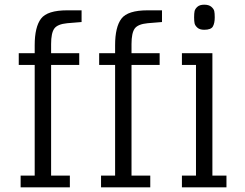

<svg xmlns="http://www.w3.org/2000/svg" viewBox="-20 -799 1046 819"><path d="M198 -611Q198 -658 211.5 -677Q225 -696 267 -700L328 -705V-755H267Q182 -755 155 -719.5Q128 -684 128 -606V-572H60V-522H128V-50H68V0H278V-50H198V-522H318V-572H198ZM541 -611Q541 -658 554.5 -677Q568 -696 610 -700L671 -705V-755H610Q525 -755 498 -719.5Q471 -684 471 -606V-572H403V-522H471V-50H411V0H621V-50H541V-522H661V-572H541ZM756 -522H816V-50H756V0H946V-50H886V-572H756ZM851 -672Q880 -672 888 -686Q896 -700 896 -725Q896 -742 894 -751.5Q892 -761 881.5 -770Q871 -779 851 -779Q832 -779 822 -770Q812 -761 810 -751.5Q808 -742 808 -725Q808 -709 810 -699.5Q812 -690 822 -681Q832 -672 851 -672Z"/></svg>

Font: Glegoo
Style: Regular
Weight: 400
Version: Version 2.0.1; ttfautohint (v0.9) -r 48 -G 60